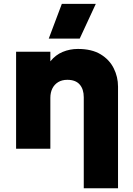

<svg xmlns="http://www.w3.org/2000/svg" viewBox="-20 -790 707 1020"><path d="M425 210V-273Q425 -316.5 403.2 -341.2Q381.5 -366 337.5 -366Q309.5 -366 289.2 -353.8Q269 -341.5 258.2 -320Q247.5 -298.5 247.5 -270V0H65.5V-515H247.5V-464Q275 -498.5 313 -514.2Q351 -530 394 -530Q467.5 -530 514.5 -501.5Q561.5 -473 584.2 -427.2Q607 -381.5 607 -330V210ZM239 -585 308.5 -769.5H489L403.5 -585Z"/></svg>

Font: Geologica ExtraBold
Style: Regular
Weight: 800
Designer: Sindre Bremnes, Frode Helland
Foundry: Monokrom Skriftforlag AS
Version: Version 1.010;gftools[0.9.28]